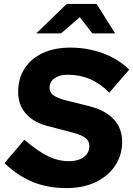

<svg xmlns="http://www.w3.org/2000/svg" viewBox="-20 -954 682 984"><path d="M320 10Q226 10 149 -21Q72 -52 3 -118L105 -238Q172 -180 225 -154Q278 -128 333 -128Q365 -128 388.5 -137.5Q412 -147 425 -164.5Q438 -182 438 -205Q438 -230 420.5 -245Q403 -260 358 -273L217 -310Q147 -330 110 -374.5Q73 -419 73 -482Q73 -552 106 -603Q139 -654 199 -682Q259 -710 340 -710Q430 -710 509 -680.5Q588 -651 642 -597L540 -479Q494 -526 441.5 -548.5Q389 -571 328 -571Q285 -571 259.5 -553Q234 -535 234 -504Q234 -482 251 -468Q268 -454 305 -443L437 -410Q520 -389 563 -342.5Q606 -296 606 -228Q606 -158 569.5 -104Q533 -50 469 -20Q405 10 320 10ZM166 -783 322 -934H475L570 -783H453L389 -866L293 -783Z"/></svg>

Font: Red Hat Text VF
Style: Italic
Weight: 300
Italic angle: -12°
Designer: Pentagram, MCKL
Foundry: Pentagram, MCKL
Version: Version 1.023